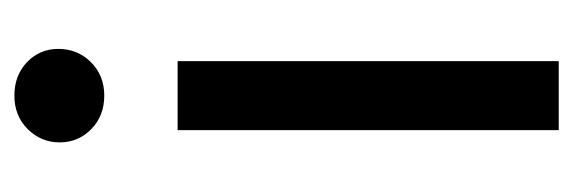

<svg xmlns="http://www.w3.org/2000/svg" viewBox="-285 -512 797 267"><g transform="rotate(-90 113.5 -378.5)"><path d="M66 -530V0H162V-530ZM67.5 -650C79.8 -638 95.3 -632 114 -632C132.7 -632 148.2 -638.2 160.5 -650.5C172.8 -662.8 179 -678 179 -696C179 -713.3 172.8 -727.8 160.5 -739.5C148.2 -751.2 132.7 -757 114 -757C95.3 -757 79.8 -750.8 67.5 -738.5C55.2 -726.2 49 -711.3 49 -694C49 -676.7 55.2 -662 67.5 -650Z"/></g></svg>

Font: Rookery
Style: Regular
Weight: 400
Designer: Ryan Kimball / Julieta Ulanovsky
Foundry: Motorola Mobility LLC.
Version: Version 1.0